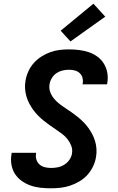

<svg xmlns="http://www.w3.org/2000/svg" viewBox="-20 -1010 640 1038"><path d="M256 8Q227 8 199 5Q171 2 145.5 -7Q120 -16 98 -31.5Q76 -47 61.5 -69Q47 -91 42 -119Q37 -147 42 -175Q42 -177 42.5 -179.5Q43 -182 43 -184H175Q175 -183 175 -182Q175 -181 175 -180Q172 -163 177 -147Q182 -131 194 -120.5Q206 -110 222.5 -106Q239 -102 256 -102Q274 -102 292 -105.5Q310 -109 326.5 -119Q343 -129 354.5 -145Q366 -161 369 -179Q373 -201 365.5 -221Q358 -241 345.5 -257Q333 -273 316.5 -285.5Q300 -298 283 -309.5Q266 -321 249.5 -332.5Q233 -344 217 -357Q201 -370 186.5 -384.5Q172 -399 160 -415.5Q148 -432 138.5 -450Q129 -468 123 -488.5Q117 -509 115.5 -530.5Q114 -552 118 -574Q122 -599 133 -623.5Q144 -648 162 -668.5Q180 -689 203.5 -704Q227 -719 252 -728Q277 -737 302.5 -740Q328 -743 353 -743Q381 -743 408.5 -739.5Q436 -736 461 -727.5Q486 -719 507 -703.5Q528 -688 541.5 -666Q555 -644 560 -617Q565 -590 560 -562Q560 -560 559.5 -558Q559 -556 558 -554H426Q426 -555 426.5 -555.5Q427 -556 427 -557Q430 -574 426 -589Q422 -604 411 -614.5Q400 -625 384.5 -629Q369 -633 353 -633Q336 -633 318.5 -629Q301 -625 286 -615Q271 -605 261 -589Q251 -573 248 -556Q244 -534 251 -514Q258 -494 271 -478Q284 -462 300 -449.5Q316 -437 333.5 -425.5Q351 -414 367.5 -402.5Q384 -391 400 -378Q416 -365 430.5 -350.5Q445 -336 457 -319.5Q469 -303 478.5 -285Q488 -267 494 -247Q500 -227 501.5 -205Q503 -183 499 -161Q495 -135 483 -110Q471 -85 452.5 -64.5Q434 -44 409.5 -29.5Q385 -15 359.5 -6.5Q334 2 308 5Q282 8 256 8ZM361 -786 308 -844 485 -990 549 -920Z"/></svg>

Font: Iosevka SS04 XBd Ex Obl
Style: Regular
Weight: 800
Width: 7
Italic angle: -9°
Monospace: yes
Designer: Belleve Invis
Foundry: Belleve Invis
Version: Version 19.0.0; ttfautohint (v1.8.4)